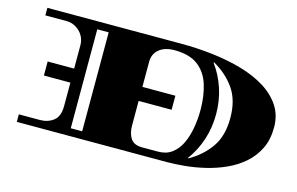

<svg xmlns="http://www.w3.org/2000/svg" viewBox="-84 -854 1636 1057"><g transform="rotate(15 734.5 -325.0)"><path d="M70 0V-43H190Q235 -43 267 -67.5Q299 -92 299 -152V-285H148V-365H299V-498Q299 -528 284.5 -552.5Q270 -577 245 -592Q220 -607 190 -607H70V-650H833Q925 -650 1014 -639.5Q1103 -629 1181 -606.5Q1259 -584 1318.5 -547Q1378 -510 1412 -458Q1446 -406 1446 -337Q1446 -267 1420.5 -215Q1395 -163 1352 -125.5Q1309 -88 1255 -63.5Q1201 -39 1142.5 -25Q1084 -11 1027.5 -5.5Q971 0 925 0ZM366 -43H431V-607H366ZM772 -43H863Q910 -43 942 -67Q974 -91 993 -131Q1012 -171 1021 -221.5Q1030 -272 1030 -324Q1030 -404 1010 -468Q990 -532 941.5 -569Q893 -606 807 -606Q752 -606 720 -579.5Q688 -553 688 -508V-365H876V-285H688V-145Q688 -100 707 -71.5Q726 -43 772 -43ZM1034 -50Q1110 -93 1155 -158Q1200 -223 1200 -324Q1200 -425 1155 -490Q1110 -555 1034 -598L1032 -595Q1074 -538 1096.5 -469.5Q1119 -401 1119 -324Q1119 -248 1096.5 -179Q1074 -110 1032 -53Z"/></g></svg>

Font: Diplomata
Style: Regular
Weight: 400
Designer: Eduardo Rodriguez Tunni
Foundry: Eduardo Rodriguez Tunni
Version: Version 1.002; ttfautohint (v1.8.4.7-5d5b);gftools[0.9.23]